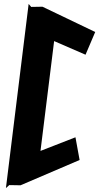

<svg xmlns="http://www.w3.org/2000/svg" viewBox="-20 -938 502 972"><path d="M27 -1 84 0 383 -128 362 -243 185 -174 254 -730 413 -661 462 -776 195 -904 138 -903 125 -918 10 14Z"/></svg>

Font: Ny Stormning
Style: SvKr
Weight: 900
Designer: Robert Jablonski, Mew Too
Foundry: Cannot Into Space Fonts
Version: Version 0.90